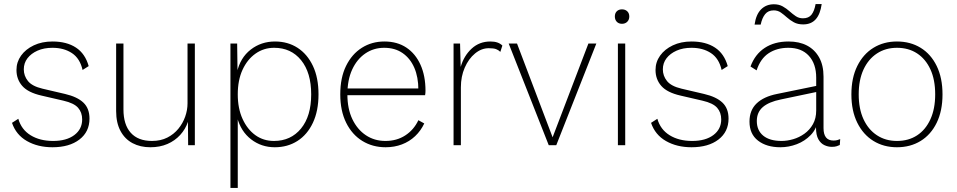

<svg xmlns="http://www.w3.org/2000/svg" viewBox="-20 -714 4707 944"><path d="M238 10Q166 10 112.5 -20.5Q59 -51 39 -110L70 -130Q85 -77 130.5 -49Q176 -21 241 -21Q307 -21 345.5 -50Q384 -79 384 -127Q384 -161 364 -184Q344 -207 292 -219L184 -244Q118 -259 89.5 -291.5Q61 -324 61 -370Q61 -409 83.5 -440.5Q106 -472 146 -491Q186 -510 238 -510Q308 -510 353.5 -480Q399 -450 416 -389L386 -370Q373 -427 333.5 -453Q294 -479 238 -479Q196 -479 164.5 -465Q133 -451 115 -427.5Q97 -404 97 -373Q97 -341 117.5 -315.5Q138 -290 189 -278L300 -252Q360 -238 390 -209.5Q420 -181 420 -131Q420 -66 370.5 -28Q321 10 238 10Z M719 10Q670 10 632 -10Q594 -30 572.5 -70Q551 -110 551 -168V-500H587V-176Q587 -101 623 -61Q659 -21 727 -21Q770 -21 802.5 -37.5Q835 -54 857 -81Q879 -108 890.5 -140.5Q902 -173 902 -206V-500H938V0H905L904 -115Q892 -79 866 -50.5Q840 -22 803 -6Q766 10 719 10Z M1113 210V-500H1146L1148 -352L1145 -358Q1161 -430 1212.5 -470Q1264 -510 1332 -510Q1395 -510 1443 -479Q1491 -448 1518.5 -390Q1546 -332 1546 -250Q1546 -169 1518.5 -110.5Q1491 -52 1442.5 -21Q1394 10 1331 10Q1265 10 1214.5 -29Q1164 -68 1146 -137L1149 -143V210ZM1327 -21Q1410 -21 1460 -82Q1510 -143 1510 -250Q1510 -357 1460.5 -418Q1411 -479 1328 -479Q1277 -479 1236.5 -450.5Q1196 -422 1172.5 -371Q1149 -320 1149 -250Q1149 -181 1172.5 -129.5Q1196 -78 1235.5 -49.5Q1275 -21 1327 -21Z M1876 10Q1812 10 1761.5 -21Q1711 -52 1682 -110.5Q1653 -169 1653 -250Q1653 -332 1681.5 -390Q1710 -448 1759 -479Q1808 -510 1870 -510Q1933 -510 1978 -480Q2023 -450 2047.5 -395.5Q2072 -341 2072 -268Q2072 -262 2071.5 -256.5Q2071 -251 2070 -246H1675V-279H2055L2037 -272Q2037 -335 2017 -381Q1997 -427 1959.5 -453Q1922 -479 1869 -479Q1817 -479 1776 -451Q1735 -423 1711.5 -372Q1688 -321 1688 -250Q1688 -179 1712.5 -128Q1737 -77 1779 -49Q1821 -21 1875 -21Q1931 -21 1973 -48.5Q2015 -76 2037 -123L2066 -107Q2049 -71 2021 -44.5Q1993 -18 1956 -4Q1919 10 1876 10Z M2210 0V-500H2242L2245 -385Q2261 -440 2299 -475Q2337 -510 2391 -510Q2411 -510 2425.5 -505Q2440 -500 2450 -490L2440 -459Q2431 -468 2419 -472.5Q2407 -477 2383 -477Q2347 -477 2315.5 -451Q2284 -425 2265 -381.5Q2246 -338 2246 -285V0Z M2873 -500H2912L2715 0H2678L2481 -500H2522L2697 -39Z M3054 -500V0H3018V-500ZM3038 -597Q3022 -597 3012.5 -607Q3003 -617 3003 -633Q3003 -649 3012.5 -658.5Q3022 -668 3038 -668Q3054 -668 3064 -658.5Q3074 -649 3074 -633Q3074 -617 3064 -607Q3054 -597 3038 -597Z M3380 10Q3308 10 3254.5 -20.5Q3201 -51 3181 -110L3212 -130Q3227 -77 3272.5 -49Q3318 -21 3383 -21Q3449 -21 3487.5 -50Q3526 -79 3526 -127Q3526 -161 3506 -184Q3486 -207 3434 -219L3326 -244Q3260 -259 3231.5 -291.5Q3203 -324 3203 -370Q3203 -409 3225.5 -440.5Q3248 -472 3288 -491Q3328 -510 3380 -510Q3450 -510 3495.5 -480Q3541 -450 3558 -389L3528 -370Q3515 -427 3475.5 -453Q3436 -479 3380 -479Q3338 -479 3306.5 -465Q3275 -451 3257 -427.5Q3239 -404 3239 -373Q3239 -341 3259.5 -315.5Q3280 -290 3331 -278L3442 -252Q3502 -238 3532 -209.5Q3562 -181 3562 -131Q3562 -66 3512.5 -28Q3463 10 3380 10Z M3993 -332Q3993 -400 3957 -439.5Q3921 -479 3856 -479Q3800 -479 3759.5 -452.5Q3719 -426 3700 -368L3670 -387Q3692 -447 3740 -478.5Q3788 -510 3857 -510Q3910 -510 3948 -490Q3986 -470 4007.5 -431.5Q4029 -393 4029 -337V-84Q4029 -23 4078 -23Q4088 -23 4096 -25Q4104 -27 4111 -30L4109 -1Q4103 2 4093.5 5Q4084 8 4070 8Q4051 8 4033 -0.5Q4015 -9 4003.5 -29.5Q3992 -50 3992 -87V-122L4003 -125Q3995 -80 3966 -50Q3937 -20 3897.5 -5Q3858 10 3817 10Q3749 10 3707 -22.5Q3665 -55 3665 -116Q3665 -172 3700 -205.5Q3735 -239 3800 -252L4000 -293V-263L3819 -225Q3760 -213 3730.5 -187.5Q3701 -162 3701 -119Q3701 -73 3732.5 -47Q3764 -21 3823 -21Q3850 -21 3879.5 -29.5Q3909 -38 3935 -56.5Q3961 -75 3977 -103.5Q3993 -132 3993 -171ZM4020 -694Q4013 -644 3990.5 -619Q3968 -594 3929 -594Q3902 -594 3883 -604.5Q3864 -615 3849 -628.5Q3834 -642 3819 -652.5Q3804 -663 3784 -663Q3757 -663 3742 -644.5Q3727 -626 3720 -593H3690Q3697 -643 3722 -668Q3747 -693 3785 -693Q3810 -693 3828.5 -682.5Q3847 -672 3862 -658.5Q3877 -645 3892.5 -634.5Q3908 -624 3928 -624Q3956 -624 3970 -642Q3984 -660 3990 -694Z M4390 -510Q4456 -510 4506.5 -479Q4557 -448 4585.5 -389.5Q4614 -331 4614 -250Q4614 -169 4585.5 -110.5Q4557 -52 4506.5 -21Q4456 10 4390 10Q4325 10 4274.5 -21Q4224 -52 4195 -110.5Q4166 -169 4166 -250Q4166 -331 4195 -389.5Q4224 -448 4274.5 -479Q4325 -510 4390 -510ZM4390 -479Q4334 -479 4291.5 -451Q4249 -423 4225.5 -372Q4202 -321 4202 -250Q4202 -179 4225.5 -128Q4249 -77 4291.5 -49Q4334 -21 4390 -21Q4447 -21 4489 -48.5Q4531 -76 4554.5 -127.5Q4578 -179 4578 -250Q4578 -322 4554.5 -373Q4531 -424 4489 -451.5Q4447 -479 4390 -479Z"/></svg>

Font: Kantumruy Pro ExtraLight
Style: Regular
Weight: 250
Version: Version 1.002